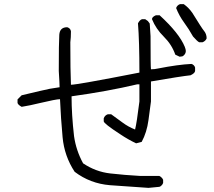

<svg xmlns="http://www.w3.org/2000/svg" viewBox="-20 -865 1040 931"><path d="M700 46 513 33Q417 25 342 -32Q292 -108 283.5 -199.5Q275 -291 271 -384Q252 -384 172 -365Q128 -354 85 -347Q67 -357 65 -366V-383L85 -403Q130 -413 176 -424.5Q222 -436 269 -442Q269 -459 265 -521Q265 -660 267.5 -696.5Q270 -733 306 -733Q322 -728 324 -713Q324 -683 321 -660Q321 -521 324 -454Q354 -454 656 -513Q656 -665 649 -752Q658 -769 669 -772H684L697 -763L706 -751L710 -690Q710 -541 712 -529Q730 -529 747 -533Q844 -552 908 -555Q914 -554 919.5 -548.5Q925 -543 926 -537V-521Q925 -510 904 -500Q857 -495 712 -470V-373L700 -283Q692 -223 667 -177L640 -170Q600 -189 563 -214Q483 -266 483 -277V-291Q488 -306 503 -311H519Q547 -291 574.5 -270.5Q602 -250 635 -237Q643 -268 656 -373V-456H645Q501 -422 327 -398Q327 -310 339 -205Q349 -135 383 -73Q444 -32 514.5 -24Q585 -16 658 -12H752Q756 -11 762.5 -5Q769 1 771 7V22Q769 29 762.5 35Q756 41 752 41ZM962 -660H946Q937 -664 916 -688Q896 -724 872.5 -756Q849 -788 834 -826Q839 -840 853 -845H871Q896 -827 913 -802Q960 -726 968 -717Q982 -701 982 -679Q977 -666 962 -660ZM851 -590 830 -600Q813 -649 774.5 -687Q736 -725 717 -772Q717 -783 736 -791H754Q849 -704 876 -638Q881 -625 881 -618Q881 -608 874.5 -600Q868 -592 862.5 -591.5Q857 -591 851 -590Z"/></svg>

Font: Yozai
Style: Regular
Weight: 400
Designer: LXGW / Y.OzVox
Foundry: LXGW / Y.OzVox
Version: Version 0.861;October 22, 2024